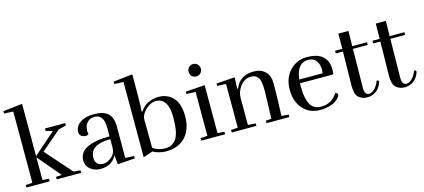

<svg xmlns="http://www.w3.org/2000/svg" viewBox="-60 -1275 3962 1795"><g transform="rotate(-15 1921.5 -377.0)"><path d="M531 -488H335V-465L400 -446L188 -260V-766L1 -745L2 -722L90 -718V-29L25 -24V0H250V-24L188 -29V-248L374 -29L318 -24V0H555V-24L488 -31L266 -282L457 -446L531 -465Z M777 -28Q766 -28 754 -31Q701 -43 701 -108Q701 -232 899 -234V-148Q898 -93 856 -61Q815 -28 777 -28ZM603 -108Q603 -52 644 -20Q685 12 741 12Q851 12 898 -78L907 11L1074 -1L1073 -24L989 -28V-331Q989 -419 946 -459Q903 -499 808 -499Q712 -499 659 -450Q626 -420 626 -374Q626 -340 658 -328Q672 -322 687 -322Q702 -322 715 -332Q711 -349 711 -368Q711 -407 731 -435Q759 -474 807 -474Q899 -474 899 -347V-261Q759 -261 681 -223Q605 -186 603 -108Z M1484 -74Q1468 -50 1441 -34Q1413 -18 1375 -18Q1303 -18 1256 -55L1254 -333Q1254 -372 1301 -421Q1348 -468 1403 -468Q1458 -468 1490 -421Q1521 -375 1521 -284Q1521 -191 1508 -135Q1499 -98 1484 -74ZM1254 -552 1255 -766 1068 -745 1069 -722 1157 -718V11L1249 -21Q1272 -6 1309 3Q1345 12 1373 12Q1496 12 1564 -62Q1631 -135 1631 -260Q1631 -383 1575 -442Q1520 -499 1436 -499Q1381 -499 1333 -475Q1285 -451 1258 -407H1249Q1254 -455 1254 -552Z M1829 -592Q1854 -592 1871 -610Q1888 -627 1888 -652Q1888 -675 1871 -694Q1853 -712 1828 -712Q1803 -712 1786 -695Q1769 -676 1769 -652Q1769 -626 1786 -609Q1803 -592 1829 -592ZM1718 -24V0H1948V-24L1882 -29V-493L1696 -480V-457L1784 -454V-29Z M2357 -498Q2221 -498 2176 -382L2167 -383L2172 -491L1993 -479V-456L2078 -452V-29L2012 -24V0H2251V-24L2176 -29V-290Q2176 -352 2217 -405Q2258 -458 2322 -458Q2369 -458 2391 -421Q2401 -405 2405 -381Q2407 -368 2410 -338Q2411 -326 2411 -287Q2411 -270 2403 -28L2349 -24V0H2570V-24L2501 -29Q2509 -226 2509 -342Q2509 -418 2467 -458Q2426 -498 2357 -498Z M2639 -244Q2639 -130 2702 -59Q2765 11 2868 11Q2917 11 2957 -1Q2996 -11 3019 -28Q3065 -61 3065 -86Q3065 -100 3043 -107Q2987 -17 2884 -17Q2810 -17 2779 -75Q2747 -133 2747 -244V-279H3070Q3074 -300 3074 -327Q3074 -407 3024 -454Q2974 -499 2873 -499Q2772 -499 2706 -429Q2639 -359 2639 -244ZM2876 -471Q2934 -471 2960 -427Q2979 -395 2979 -348Q2979 -337 2977 -315H2750Q2768 -471 2876 -471Z M3412 -19Q3448 -46 3465 -97Q3466 -100 3466 -104Q3466 -118 3446 -118Q3434 -81 3405 -48Q3375 -17 3348 -17Q3304 -17 3304 -84Q3304 -104 3309 -462H3452V-488H3309L3312 -635H3214L3213 -488H3143V-462H3212Q3211 -376 3209.5 -291.5Q3208 -207 3207.5 -171Q3207 -135 3207 -129Q3207 -46 3241 -18Q3275 11 3324 11Q3375 11 3412 -19Z M3774 -19Q3810 -46 3827 -97Q3828 -100 3828 -104Q3828 -118 3808 -118Q3796 -81 3767 -48Q3737 -17 3710 -17Q3666 -17 3666 -84Q3666 -104 3671 -462H3814V-488H3671L3674 -635H3576L3575 -488H3505V-462H3574Q3573 -376 3571.5 -291.5Q3570 -207 3569.5 -171Q3569 -135 3569 -129Q3569 -46 3603 -18Q3637 11 3686 11Q3737 11 3774 -19Z"/></g></svg>

Font: Rufina
Style: Regular
Weight: 400
Designer: Martin Sommaruga
Foundry: Martin Sommaruga
Version: Version